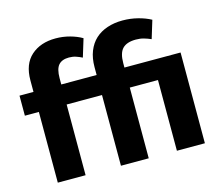

<svg xmlns="http://www.w3.org/2000/svg" viewBox="-101 -848 1133 981"><g transform="rotate(-15 465.5 -357.5)"><path d="M268 -715Q307 -715 343.5 -705Q380 -695 407 -679L378 -584Q362 -592 345.5 -597.5Q329 -603 309 -603Q272 -603 254 -582.5Q236 -562 236 -513V-480H423V-521Q423 -569 437.5 -605.5Q452 -642 478 -666Q504 -690 541 -702.5Q578 -715 622 -715Q664 -715 703 -705Q742 -695 771 -679L742 -584Q724 -592 705 -597.5Q686 -603 663 -603Q615 -603 592.5 -580Q570 -557 570 -503V-480H867V0H719V-374H570V0H423V-374H236V0H89V-374H15V-480H89V-541Q89 -627 138.5 -671Q188 -715 268 -715Z"/></g></svg>

Font: Mukta Vaani ExtraBold
Style: Regular
Weight: 800
Designer: Noopur Datye, Girish Dalvi, Yashodeep Gholap, Pallavi Karambelkar
Foundry: Ek Type
Version: Version 2.538;PS 1.000;hotconv 16.6.51;makeotf.lib2.5.65220;